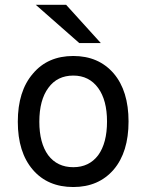

<svg xmlns="http://www.w3.org/2000/svg" viewBox="-20 -752 598 784"><path d="M303.7 -576.2Q259.8 -615.2 126 -732.4Q157.2 -732.4 250 -732.4Q285.2 -693.4 391.6 -576.2Q370.1 -576.2 303.7 -576.2ZM279.3 11.7Q174.8 11.7 114.3 -58.6Q52.7 -129.9 52.7 -254.9Q52.7 -379.9 114.3 -451.2Q174.8 -523.4 279.3 -523.4Q382.8 -523.4 444.3 -452.1Q504.9 -380.9 504.9 -255.9Q504.9 -130.9 444.3 -59.6Q382.8 11.7 279.3 11.7ZM279.3 -69.3Q343.8 -69.3 380.9 -118.2Q417 -168 417 -255.9Q417 -342.8 380.9 -392.6Q343.8 -443.4 279.3 -443.4Q213.9 -443.4 177.7 -393.6Q140.6 -343.8 140.6 -254.9Q140.6 -168 176.8 -118.2Q213.9 -69.3 279.3 -69.3Z"/></svg>

Font: Overpass
Style: Regular
Weight: 400
Designer: Delve Withrington, Thomas Jockin
Version: Version 3.000;DELV;Overpass; ttfautohint (v1.5)